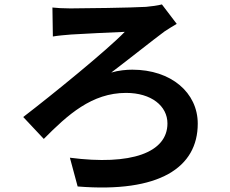

<svg xmlns="http://www.w3.org/2000/svg" viewBox="-20 -789 1040 868"><path d="M217 -755 219 -624C241 -628 277 -631 302 -633C350 -636 489 -643 544 -645C465 -563 218 -362 85 -260L178 -161C286 -270 395 -369 550 -369C664 -369 737 -310 737 -231C737 -99 573 -40 296 -76L331 54C701 84 874 -32 874 -230C874 -370 754 -474 578 -474C553 -474 516 -471 483 -461C570 -527 666 -604 724 -647C738 -656 761 -671 779 -681L712 -769C693 -764 663 -760 640 -758C575 -754 352 -751 298 -751C265 -751 233 -753 217 -755Z"/></svg>

Font: Noto Sans Mono CJK SC
Style: Bold
Weight: 700
Designer: Ryoko NISHIZUKA 西塚涼子 (kana, bopomofo & ideographs); Paul D. Hunt (Latin, Greek & Cyrillic); Sandoll Communications 산돌커뮤니
Foundry: Adobe
Version: Version 2.004;hotconv 1.0.118;makeotfexe 2.5.65603